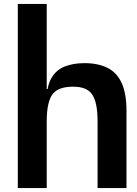

<svg xmlns="http://www.w3.org/2000/svg" viewBox="-20 -950 694 970"><path d="M70 -930H216V-442V0H70ZM473 -422 619 -389V0H473ZM216 -442Q216 -515 240 -556Q264 -597 307 -614Q350 -631 407 -631Q476 -631 523.5 -607Q571 -583 595 -530Q619 -477 619 -389L473 -334Q473 -383 466.5 -417Q460 -451 446 -472Q432 -493 408 -502.5Q384 -512 349 -512Q315 -512 289.5 -504Q264 -496 248 -477Q232 -458 224 -423Q216 -388 216 -334ZM184 -500H229L218 -436L184 -461Z"/></svg>

Font: Matangi Black
Style: Regular
Weight: 900
Designer: Prashant Pant
Foundry: The Graphic Ant
Version: Version 3.002